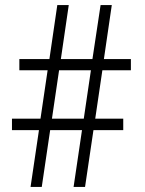

<svg xmlns="http://www.w3.org/2000/svg" viewBox="-20 -734 570 754"><path d="M100 0H144L177 -223H302L269 0H314L347 -223H464V-268H354L382 -458H494V-502H388L419 -714H375L343 -502H219L250 -714H205L174 -502H56V-458H167L139 -268H27V-223H133ZM184 -268 212 -458H337L309 -268Z"/></svg>

Font: Noto Sans Mono Condensed Light
Style: Regular
Weight: 300
Width: 3
Designer: Monotype Design Team
Foundry: Monotype Imaging Inc.
Version: Version 2.014